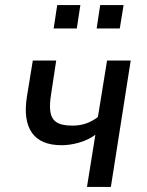

<svg xmlns="http://www.w3.org/2000/svg" viewBox="-20 -735 578 755"><path d="M322 0 355 -205Q328 -185 292 -174.5Q256 -164 222 -164Q140 -164 105.5 -213Q71 -262 86 -356L109 -497H201L181 -365Q174 -323 178 -295.5Q182 -268 202 -254.5Q222 -241 265 -241Q294 -241 318.5 -249.5Q343 -258 365 -275L401 -497H494L416 0ZM360 -623 374 -715H466L451 -623ZM191 -623 205 -715H296L282 -623Z"/></svg>

Font: Nunito Sans 7pt Condensed Medium
Style: Italic
Weight: 500
Width: 3
Italic angle: -9°
Designer: Vernon Adams
Foundry: Vernon Adams
Version: Version 3.101;gftools[0.9.27]